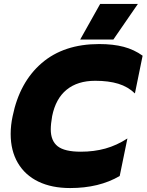

<svg xmlns="http://www.w3.org/2000/svg" viewBox="-20 -937 742 972"><path d="M487 -917H678L554 -737H386ZM34 -259Q34 -303 44 -349Q79 -521 191 -617.5Q303 -714 482 -714Q553 -714 606 -700Q659 -686 702 -655L663 -464Q628 -498 579 -513Q530 -528 462 -528Q373 -528 317.5 -483Q262 -438 244 -349Q237 -309 237 -282Q237 -224 272 -196.5Q307 -169 389 -169Q456 -169 513.5 -185Q571 -201 625 -236L586 -46Q482 15 335 15Q242 15 174.5 -17.5Q107 -50 70.5 -112Q34 -174 34 -259Z"/></svg>

Font: Readiness ExtraBold
Style: Italic
Weight: 800
Italic angle: -12°
Designer: Katatrad Team
Foundry: CadsonDemak
Version: Version 1.00;January 16, 2020;FontCreator 12.0.0.2550 64-bit